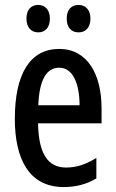

<svg xmlns="http://www.w3.org/2000/svg" viewBox="-20 -747 468 777"><path d="M87 -672C87 -635 107 -616 135 -616C162 -616 182 -635 182 -672C182 -707 162 -727 135 -727C107 -727 87 -709 87 -672ZM250 -672C250 -635 269 -616 298 -616C326 -616 346 -635 346 -672C346 -707 326 -727 298 -727C270 -727 250 -709 250 -672ZM220 -549C102 -549 40 -449 40 -266C40 -106 96 10 238 10C286 10 330 -1 370 -25V-108C327 -81 289 -69 247 -69C172 -69 136 -128 134 -248H391V-309C391 -447 333 -549 220 -549ZM220 -473C276 -473 302 -406 302 -321H135C139 -426 169 -473 220 -473Z"/></svg>

Font: Noto Sans Gurmukhi UI ExtraCondensed Medium
Style: Regular
Weight: 500
Width: 2
Designer: Jelle Bosma - Monotype Design Team
Foundry: Monotype Imaging Inc.
Version: Version 2.004